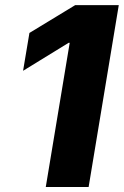

<svg xmlns="http://www.w3.org/2000/svg" viewBox="-20 -748 495 768"><path d="M455.1 -727.5 334.5 0H163.1L258.8 -576.7H254.4L72.3 -464.8L97.7 -616.2L280.8 -727.5Z"/></svg>

Font: Inter 17pt ExtraBold
Style: Italic
Weight: 800
Italic angle: -9.3988°
Version: Version 4.001;git-66647c0bb